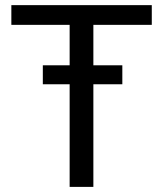

<svg xmlns="http://www.w3.org/2000/svg" viewBox="-20 -731 637 751"><path d="M458.5 -475.6V-401.4H345.2V0H252.4V-401.4H147.5V-475.6H252.4V-633.8H24.4V-710.9H573.7V-633.8H345.2V-475.6Z"/></svg>

Font: Vazirmatn RD UI
Style: Regular
Weight: 400
Designer: Saber Rastikerdar
Foundry: Saber Rastikerdar
Version: Version 33.003